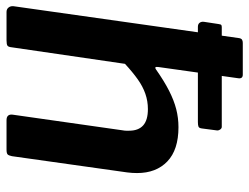

<svg xmlns="http://www.w3.org/2000/svg" viewBox="-116 -672 782 603"><g transform="rotate(90 275.5 -371.0)"><path d="M378 -614Q377 -605 372.5 -603Q368 -601 358 -601H59Q50 -601 46 -606.5Q42 -612 43 -620L50 -666Q51 -673 53 -674.5Q55 -676 60 -676H373Q378 -676 381.5 -670.5Q385 -665 384 -660ZM12 0Q3 0 -2 -6.5Q-7 -13 -6 -22L94 -729Q95 -737 99 -739.5Q103 -742 109 -742H209Q223 -742 220 -726L185 -477Q183 -463 192 -469Q229 -495 259.5 -510.5Q290 -526 317.5 -533Q345 -540 374 -540Q445 -540 481.5 -505Q518 -470 518 -410Q518 -402 517.5 -394.5Q517 -387 516 -379L465 -17Q463 -7 459.5 -3.5Q456 0 444 0H352Q331 0 335 -22L384 -366Q385 -371 385 -376Q385 -381 385 -385Q385 -414 368.5 -429Q352 -444 317 -444Q292 -444 269 -436Q246 -428 223.5 -412Q201 -396 175 -372L123 -16Q122 -6 118 -3Q114 0 101 0Z"/></g></svg>

Font: Libre Franklin SemiBold
Style: Italic
Weight: 600
Italic angle: -8°
Designer: Pablo Impallari, Rodrigo Fuenzalida, Nhung Nguyen
Foundry: Impallari Type
Version: Version 3.000